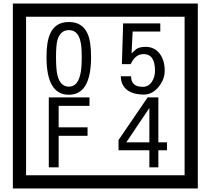

<svg xmlns="http://www.w3.org/2000/svg" viewBox="-20 -980 1195 1090"><path d="M1103 90H53V-960H1103ZM1028 15V-885H128V15ZM497 -656Q497 -442 371 -442Q244 -442 244 -656Q244 -744 265 -789Q294 -855 371 -855Q448 -855 477 -789Q497 -745 497 -656ZM444 -656Q444 -723 435 -752Q420 -809 371 -809Q322 -809 306 -752Q298 -723 298 -656Q298 -587 306 -553Q322 -488 371 -488Q419 -488 435 -554Q444 -587 444 -656ZM915 -580Q916 -531 880.5 -487Q845 -443 796 -443Q741 -443 706 -466Q666 -494 666 -547H724Q724 -487 790 -487Q824 -487 843 -517Q860 -544 860 -579Q860 -673 795 -673Q748 -673 722 -616H672L679 -847H890V-801H733L727 -677Q740 -689 753 -701Q772 -714 807 -714Q859 -714 889 -672Q915 -635 915 -580ZM488 -379H313V-257H477V-209H313V-30H257V-427H488ZM928 -127H879V-30H828V-127H653V-185L818 -427H879V-172H928ZM828 -172V-367L697 -172Z"/></svg>

Font: Unicode BMP Fallback SIL
Style: Regular
Weight: 400
Foundry: NRSI, SIL International
Version: Version 5.1 Based on Unicode 5.1